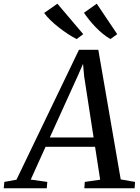

<svg xmlns="http://www.w3.org/2000/svg" viewBox="-86 -1017 754 1037"><path d="M-66 0 -62.5 -34.5 3 -46.5 340.5 -748H445L566 -48L643.5 -34.5L641 0H369.5L372 -34.5L455 -46.5L427.5 -224H160L80 -47L169.5 -34.5L166.5 0ZM183 -274.5H419.5L368.5 -605L362.5 -672L336 -611.5ZM547 -832.5 510.5 -806Q489.5 -818 469 -834.8Q448.5 -851.5 430 -870.8Q411.5 -890 395.5 -910Q379.5 -930 367.5 -948L436.5 -997ZM363.5 -832.5 328 -806Q306 -817 280.8 -833.5Q255.5 -850 230.8 -869.5Q206 -889 185.5 -909Q165 -929 152.5 -947L224 -997Z"/></svg>

Font: Merriweather 48pt
Style: Italic
Weight: 400
Italic angle: -7.8°
Version: Version 2.101